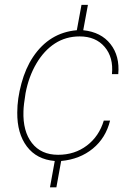

<svg xmlns="http://www.w3.org/2000/svg" viewBox="-20 -664 571 803"><path d="M223.1 -16.6Q292.5 -16.6 343.5 -55.4Q394.5 -94.2 414.1 -159.7H440.4Q422.4 -86.9 368.2 -42.5Q314 2 235.8 9.3L215.8 119.6H189L209 9.3Q133.3 2.9 92.3 -51.5Q51.3 -106 52.2 -193.8Q52.2 -251 69.6 -314.9Q86.9 -378.9 118.2 -425.8Q186.5 -527.8 301.3 -537.6L320.8 -643.6H347.7L328.1 -537.6Q402.8 -529.8 442.1 -479.7Q481.4 -429.7 474.6 -354H448.2Q455.1 -423.8 417.7 -467.8Q380.4 -511.7 313 -511.7Q255.4 -511.7 209.7 -482.2Q164.1 -452.6 132.1 -398.2Q100.1 -343.8 86.9 -274.4Q78.6 -224.1 78.1 -198.7Q75.2 -115.2 113.5 -65.9Q151.9 -16.6 223.1 -16.6Z"/></svg>

Font: Roboto Thin
Style: Italic
Weight: 250
Italic angle: -12°
Designer: Google
Version: Version 2.134; 2016